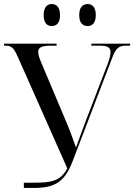

<svg xmlns="http://www.w3.org/2000/svg" viewBox="-20 -930 664 950"><path d="M414 -801C436 -801 454 -816 454 -855C454 -895 436 -910 414 -910C390 -910 372 -895 372 -855C372 -816 390 -801 414 -801ZM236 -801C259 -801 277 -816 277 -855C277 -895 259 -910 236 -910C214 -910 196 -895 196 -855C196 -816 214 -801 236 -801ZM98 0H147C255 0 301 -32 340 -134L536 -646C553 -691 568 -704 603 -704H624V-714H432V-704H473C511 -704 527 -696 527 -672C527 -657 521 -636 512 -612L406 -336C389 -290 372 -245 356 -200C340 -246 323 -292 301 -343L183 -623C174 -644 169 -661 169 -673C169 -695 186 -704 231 -704H260V-714H0V-704H8C38 -704 49 -691 67 -651L313 -97C279 -33 233 -26 146 -26H98Z"/></svg>

Font: Noto Serif Display SemiCondensed
Style: Regular
Weight: 400
Width: 4
Designer: Monotype Design Team
Foundry: Monotype Imaging Inc.
Version: Version 2.009